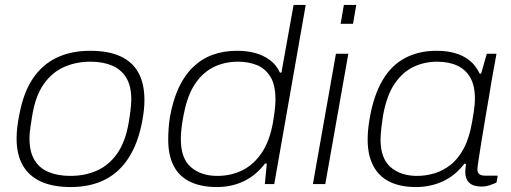

<svg xmlns="http://www.w3.org/2000/svg" viewBox="-20 -743 2061 775"><path d="M265 12Q194 12 145.5 -10Q97 -32 72 -75.5Q47 -119 47 -184Q47 -208 50 -232Q53 -256 58 -280Q74 -368 112 -425Q150 -482 208.5 -510Q267 -538 344 -538Q417 -538 465.5 -516Q514 -494 538.5 -450Q563 -406 563 -339Q563 -321 561 -301Q559 -281 555 -259Q539 -169 501 -108.5Q463 -48 404 -18Q345 12 265 12ZM264 -33Q323 -33 371.5 -54.5Q420 -76 453.5 -124Q487 -172 500 -251Q504 -275 506 -291.5Q508 -308 509 -319.5Q510 -331 510 -341Q510 -396 489.5 -429.5Q469 -463 432 -478.5Q395 -494 345 -494Q287 -494 238.5 -472.5Q190 -451 156.5 -403.5Q123 -356 110 -276Q106 -251 103.5 -234.5Q101 -218 100 -206.5Q99 -195 99 -185Q99 -130 119.5 -96.5Q140 -63 177.5 -48Q215 -33 264 -33Z M856 12Q791 12 747 -9.5Q703 -31 681 -73.5Q659 -116 659 -180Q659 -200 660.5 -222.5Q662 -245 666 -271Q678 -338 701 -388Q724 -438 758.5 -471.5Q793 -505 837.5 -521.5Q882 -538 937 -538Q977 -538 1010 -529Q1043 -520 1069 -501Q1095 -482 1110 -450H1116L1165 -723H1214L1087 0H1049L1057 -83H1050Q1013 -35 964 -11.5Q915 12 856 12ZM857 -33Q913 -33 959 -56Q1005 -79 1037 -127Q1069 -175 1082 -250Q1086 -273 1088 -289.5Q1090 -306 1091 -318Q1092 -330 1092 -340Q1092 -402 1070.5 -435Q1049 -468 1015 -481Q981 -494 942 -494Q887 -494 844 -473Q801 -452 771.5 -410.5Q742 -369 727 -306Q721 -280 717.5 -259Q714 -238 712 -219Q710 -200 710 -181Q710 -103 751 -68Q792 -33 857 -33Z M1355 -647 1368 -723H1418L1405 -647ZM1243 0 1336 -526H1386L1293 0Z M1659 12Q1596 12 1552.5 -9.5Q1509 -31 1486.5 -74Q1464 -117 1464 -180Q1464 -199 1466 -220Q1468 -241 1472 -264Q1488 -357 1523.5 -418Q1559 -479 1614.5 -508.5Q1670 -538 1742 -538Q1785 -538 1818.5 -528Q1852 -518 1876.5 -498Q1901 -478 1916 -446H1922L1945 -526H1984L1964 -415Q1960 -389 1953 -348Q1946 -307 1938 -260Q1930 -213 1923 -170Q1916 -127 1911.5 -96.5Q1907 -66 1907 -59Q1907 -47 1914.5 -40.5Q1922 -34 1937 -34H1989L1984 -6Q1973 -1 1957 4.5Q1941 10 1923 10Q1890 10 1874 -5.5Q1858 -21 1858 -49Q1858 -56 1859 -64Q1860 -72 1861 -80L1855 -83Q1818 -34 1767.5 -11Q1717 12 1659 12ZM1664 -33Q1698 -33 1732.5 -43Q1767 -53 1798 -77Q1829 -101 1852 -144Q1875 -187 1886 -253Q1890 -276 1892.5 -292.5Q1895 -309 1896 -321.5Q1897 -334 1897 -345Q1897 -397 1878.5 -429.5Q1860 -462 1826 -478Q1792 -494 1744 -494Q1694 -494 1650 -473.5Q1606 -453 1573.5 -406Q1541 -359 1526 -276Q1522 -250 1520 -232.5Q1518 -215 1517 -203Q1516 -191 1516 -180Q1516 -104 1556.5 -68.5Q1597 -33 1664 -33Z"/></svg>

Font: Archivo SemiExpanded Thin
Style: Italic
Weight: 250
Width: 6
Italic angle: -10°
Designer: Hector Gatti
Foundry: Omnibus-Type
Version: Version 2.001